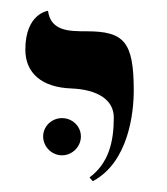

<svg xmlns="http://www.w3.org/2000/svg" viewBox="-20 -579 310 356"><path d="M152 -243C218 -278 228 -369 228 -411C228 -502 210 -521 140 -521C109 -521 74 -521 69 -559C69 -559 27 -554 27 -487C27 -443 58 -417 112 -415C161 -413 191 -394 191 -361C191 -315 181 -276 146 -250ZM60 -326C60 -307 76 -291 95 -291C114 -291 130 -307 130 -326C130 -345 114 -360 95 -360C76 -360 60 -345 60 -326Z"/></svg>

Font: Libertinus Serif
Style: Regular
Weight: 400
Designer: Philipp H. Poll, Khaled Hosny
Foundry: Caleb Maclennan
Version: Version 7.050;RELEASE